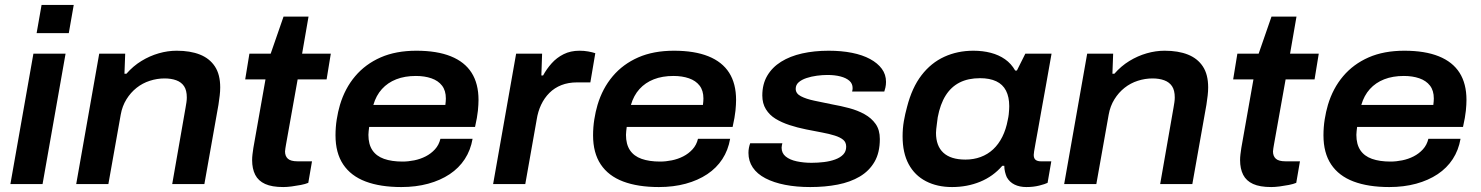

<svg xmlns="http://www.w3.org/2000/svg" viewBox="-20 -744 5984 776"><path d="M128 -610 148 -724H278L258 -610ZM22 0 115 -527H245L152 0Z M288 0 381 -527H486L483 -446H491Q518 -477 551.5 -497.5Q585 -518 621.5 -528.5Q658 -539 694 -539Q749 -539 788 -523.5Q827 -508 848.5 -475.5Q870 -443 870 -391Q870 -375 868 -358Q866 -341 863 -321L806 0H676L730 -309Q732 -320 733.5 -330.5Q735 -341 735 -350Q735 -379 724 -395.5Q713 -412 692.5 -419.5Q672 -427 645 -427Q615 -427 585.5 -417.5Q556 -408 532 -389Q508 -370 491 -342.5Q474 -315 468 -281L418 0Z M1125 12Q1079 12 1051.5 -0.5Q1024 -13 1011.5 -37.5Q999 -62 999 -97Q999 -108 1000.5 -120.5Q1002 -133 1004 -146L1053 -423H971L988 -527H1074L1126 -677H1227L1201 -527H1317L1300 -423H1183L1136 -160Q1135 -154 1133.5 -145Q1132 -136 1132 -132Q1132 -113 1143.5 -102.5Q1155 -92 1183 -92H1241L1226 -5Q1214 0 1196 3.5Q1178 7 1159 9.5Q1140 12 1125 12Z M1602 12Q1517 12 1457.5 -10.5Q1398 -33 1367 -79.5Q1336 -126 1336 -197Q1336 -230 1341 -261.5Q1346 -293 1354 -320Q1374 -387 1415.5 -436Q1457 -485 1518.5 -512Q1580 -539 1663 -539Q1746 -539 1802 -516.5Q1858 -494 1886 -450Q1914 -406 1914 -340Q1914 -322 1911.5 -296.5Q1909 -271 1900 -231H1472Q1471 -222 1470 -214Q1469 -206 1469 -199Q1469 -161 1485 -137Q1501 -113 1532 -102Q1563 -91 1607 -91Q1630 -91 1654.5 -96Q1679 -101 1700.5 -112Q1722 -123 1738 -140.5Q1754 -158 1760 -183H1890Q1882 -137 1858.5 -101Q1835 -65 1797.5 -40Q1760 -15 1710.5 -1.5Q1661 12 1602 12ZM1489 -320H1780Q1781 -328 1781.5 -334.5Q1782 -341 1782 -346Q1782 -378 1766.5 -398Q1751 -418 1723.5 -427.5Q1696 -437 1661 -437Q1616 -437 1581.5 -423.5Q1547 -410 1523.5 -384Q1500 -358 1489 -320Z M1973 0 2066 -527H2171L2168 -439H2175Q2189 -465 2209.5 -488Q2230 -511 2258 -525Q2286 -539 2322 -539Q2341 -539 2357.5 -536Q2374 -533 2386 -529L2366 -411H2312Q2277 -411 2249 -400Q2221 -389 2200.5 -368.5Q2180 -348 2167 -320.5Q2154 -293 2149 -260L2103 0Z M2643 12Q2558 12 2498.5 -10.5Q2439 -33 2408 -79.5Q2377 -126 2377 -197Q2377 -230 2382 -261.5Q2387 -293 2395 -320Q2415 -387 2456.5 -436Q2498 -485 2559.5 -512Q2621 -539 2704 -539Q2787 -539 2843 -516.5Q2899 -494 2927 -450Q2955 -406 2955 -340Q2955 -322 2952.5 -296.5Q2950 -271 2941 -231H2513Q2512 -222 2511 -214Q2510 -206 2510 -199Q2510 -161 2526 -137Q2542 -113 2573 -102Q2604 -91 2648 -91Q2671 -91 2695.5 -96Q2720 -101 2741.5 -112Q2763 -123 2779 -140.5Q2795 -158 2801 -183H2931Q2923 -137 2899.5 -101Q2876 -65 2838.5 -40Q2801 -15 2751.5 -1.5Q2702 12 2643 12ZM2530 -320H2821Q2822 -328 2822.5 -334.5Q2823 -341 2823 -346Q2823 -378 2807.5 -398Q2792 -418 2764.5 -427.5Q2737 -437 2702 -437Q2657 -437 2622.5 -423.5Q2588 -410 2564.5 -384Q2541 -358 2530 -320Z M3255 12Q3199 12 3153 3Q3107 -6 3073.5 -23.5Q3040 -41 3022.5 -67Q3005 -93 3005 -126Q3005 -137 3007 -147Q3009 -157 3012 -165H3142Q3141 -161 3140 -156Q3139 -151 3139 -147Q3139 -125 3155.5 -111.5Q3172 -98 3200 -92Q3228 -86 3260 -86Q3285 -86 3310 -89Q3335 -92 3355.5 -99.5Q3376 -107 3388 -119.5Q3400 -132 3400 -151Q3400 -169 3388 -179Q3376 -189 3354 -196Q3332 -203 3302.5 -208.5Q3273 -214 3238 -221Q3203 -228 3171 -238.5Q3139 -249 3114.5 -264Q3090 -279 3075.5 -302.5Q3061 -326 3061 -358Q3061 -404 3081 -438Q3101 -472 3137 -494.5Q3173 -517 3222 -528Q3271 -539 3329 -539Q3381 -539 3423.5 -530.5Q3466 -522 3496.5 -505.5Q3527 -489 3544 -466Q3561 -443 3561 -413Q3561 -401 3558.5 -390Q3556 -379 3554 -374H3424Q3425 -378 3425.5 -381.5Q3426 -385 3426 -388Q3426 -406 3413 -417.5Q3400 -429 3377 -435Q3354 -441 3324 -441Q3304 -441 3281.5 -438Q3259 -435 3239.5 -428.5Q3220 -422 3208 -411.5Q3196 -401 3196 -385Q3196 -366 3217 -355Q3238 -344 3271.5 -337Q3305 -330 3344 -322Q3378 -316 3412 -307Q3446 -298 3474 -282.5Q3502 -267 3519 -243Q3536 -219 3536 -182Q3536 -127 3514.5 -90Q3493 -53 3455 -30.5Q3417 -8 3366 2Q3315 12 3255 12Z M3828 12Q3768 12 3722.5 -11.5Q3677 -35 3652.5 -80.5Q3628 -126 3628 -193Q3628 -225 3633 -254Q3638 -283 3646 -312Q3666 -390 3704.5 -440Q3743 -490 3796.5 -514.5Q3850 -539 3914 -539Q3952 -539 3984.5 -530.5Q4017 -522 4042 -504.5Q4067 -487 4083 -459H4090L4124 -527H4230L4207 -397Q4197 -341 4189 -297.5Q4181 -254 4175.5 -221.5Q4170 -189 4165.5 -166.5Q4161 -144 4159.5 -132Q4158 -120 4158 -118Q4158 -104 4165.5 -98Q4173 -92 4187 -92H4229L4214 -5Q4204 0 4180.5 6Q4157 12 4128 12Q4101 12 4080.5 2Q4060 -8 4049 -28Q4045 -37 4042 -49Q4039 -61 4039 -74H4031Q3994 -31 3941.5 -9.5Q3889 12 3828 12ZM3882 -99Q3915 -99 3943.5 -109.5Q3972 -120 3994 -140.5Q4016 -161 4031 -191Q4046 -221 4053 -259Q4056 -272 4057 -282Q4058 -292 4058.5 -300.5Q4059 -309 4059 -315Q4059 -352 4046 -377.5Q4033 -403 4006.5 -415.5Q3980 -428 3941 -428Q3893 -428 3858.5 -410.5Q3824 -393 3802 -358Q3780 -323 3770 -270Q3768 -255 3766.5 -243Q3765 -231 3764 -222.5Q3763 -214 3763 -207Q3763 -154 3793 -126.5Q3823 -99 3882 -99Z M4281 0 4374 -527H4479L4476 -446H4484Q4511 -477 4544.5 -497.5Q4578 -518 4614.5 -528.5Q4651 -539 4687 -539Q4742 -539 4781 -523.5Q4820 -508 4841.5 -475.5Q4863 -443 4863 -391Q4863 -375 4861 -358Q4859 -341 4856 -321L4799 0H4669L4723 -309Q4725 -320 4726.5 -330.5Q4728 -341 4728 -350Q4728 -379 4717 -395.5Q4706 -412 4685.5 -419.5Q4665 -427 4638 -427Q4608 -427 4578.5 -417.5Q4549 -408 4525 -389Q4501 -370 4484 -342.5Q4467 -315 4461 -281L4411 0Z M5118 12Q5072 12 5044.5 -0.5Q5017 -13 5004.5 -37.5Q4992 -62 4992 -97Q4992 -108 4993.5 -120.5Q4995 -133 4997 -146L5046 -423H4964L4981 -527H5067L5119 -677H5220L5194 -527H5310L5293 -423H5176L5129 -160Q5128 -154 5126.5 -145Q5125 -136 5125 -132Q5125 -113 5136.5 -102.5Q5148 -92 5176 -92H5234L5219 -5Q5207 0 5189 3.5Q5171 7 5152 9.5Q5133 12 5118 12Z M5595 12Q5510 12 5450.5 -10.5Q5391 -33 5360 -79.5Q5329 -126 5329 -197Q5329 -230 5334 -261.5Q5339 -293 5347 -320Q5367 -387 5408.5 -436Q5450 -485 5511.5 -512Q5573 -539 5656 -539Q5739 -539 5795 -516.5Q5851 -494 5879 -450Q5907 -406 5907 -340Q5907 -322 5904.5 -296.5Q5902 -271 5893 -231H5465Q5464 -222 5463 -214Q5462 -206 5462 -199Q5462 -161 5478 -137Q5494 -113 5525 -102Q5556 -91 5600 -91Q5623 -91 5647.5 -96Q5672 -101 5693.5 -112Q5715 -123 5731 -140.5Q5747 -158 5753 -183H5883Q5875 -137 5851.5 -101Q5828 -65 5790.5 -40Q5753 -15 5703.5 -1.5Q5654 12 5595 12ZM5482 -320H5773Q5774 -328 5774.5 -334.5Q5775 -341 5775 -346Q5775 -378 5759.5 -398Q5744 -418 5716.5 -427.5Q5689 -437 5654 -437Q5609 -437 5574.5 -423.5Q5540 -410 5516.5 -384Q5493 -358 5482 -320Z"/></svg>

Font: Archivo SemiExpanded SemiBold
Style: Italic
Weight: 600
Width: 6
Italic angle: -10°
Designer: Hector Gatti
Foundry: Omnibus-Type
Version: Version 2.001